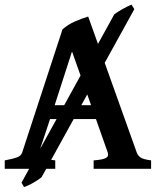

<svg xmlns="http://www.w3.org/2000/svg" viewBox="-20 -713 668 811"><path d="M191.4 -210 144.5 -68.8Q140.1 -53.7 156.7 -46.9Q173.3 -40 213.4 -35.6V0H0V-35.6Q33.2 -41.5 51 -47.9Q68.8 -54.2 73.7 -68.8L244.1 -589.4Q267.1 -609.4 297.1 -622.6Q327.1 -635.7 352.5 -643.1L557.6 -68.8Q562.5 -55.2 574.5 -47.4Q586.4 -39.6 618.2 -35.6V0H375.5V-35.6Q413.1 -38.1 426.8 -45.4Q440.4 -52.7 435.1 -68.8L385.3 -210ZM364.7 -268.6 284.2 -495.6 210.9 -268.6ZM547.4 -674.3 155.8 35.2Q148.9 41.5 135 50.3Q121.1 59.1 106.2 66.7Q91.3 74.2 81.5 77.1L70.8 58.6L462.9 -652.8Q479.5 -664.6 499.5 -675.8Q519.5 -687 535.6 -693.4Z"/></svg>

Font: Gentium Plus
Style: Bold
Weight: 700
Designer: Victor Gaultney, Annie Olsen, Iska Routamaa, Becca Hirsbrunner
Foundry: SIL International
Version: Version 6.101